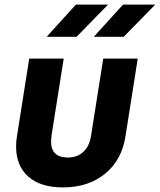

<svg xmlns="http://www.w3.org/2000/svg" viewBox="-20 -805 695 835"><path d="M50 -168Q50 -193 54 -214L107 -550H257L204 -215Q202 -197 202 -190Q202 -120 275 -120Q316 -120 342.5 -144.5Q369 -169 376 -215L429 -550H579L526 -214Q510 -109 437 -49.5Q364 10 254 10Q156 10 103 -37Q50 -84 50 -168ZM313 -645H183L310 -785H450ZM518 -645H388L515 -785H655Z"/></svg>

Font: JetBrains Mono Extra Bold
Style: Italic
Weight: 800
Italic angle: -9°
Monospace: yes
Designer: Philipp Nurullin, Konstantin Bulenkov
Foundry: JetBrains
Version: 2.002